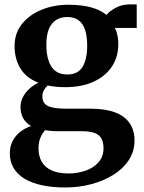

<svg xmlns="http://www.w3.org/2000/svg" viewBox="-20 -584 653 870"><path d="M276 265.5Q217 265.5 170.5 255.5Q124 245.5 91.5 226Q59 206.5 41.8 177.5Q24.5 148.5 24.5 110.5Q24.5 79.5 37.2 55Q50 30.5 72 13.2Q94 -4 121 -13Q96.5 -27 84.8 -48.8Q73 -70.5 73 -99.5Q73 -121.5 83.2 -142.5Q93.5 -163.5 112 -180.8Q130.5 -198 154 -209Q97.5 -231.5 71.8 -275Q46 -318.5 46 -375Q46 -434 80 -476Q114 -518 169.2 -540.2Q224.5 -562.5 289.5 -562.5Q348.5 -562.5 391.5 -551Q434.5 -539.5 462.5 -516.5Q474 -531.5 502.8 -547.8Q531.5 -564 567 -564H599.5V-457.5H500Q505.5 -448.5 508.8 -437Q512 -425.5 514 -412.8Q516 -400 516 -386.5Q516.5 -326.5 487 -282.2Q457.5 -238 403.5 -213.5Q349.5 -189 275.5 -189Q254 -189 233.8 -191Q213.5 -193 196 -196.5Q185 -186.5 178.5 -174.5Q172 -162.5 172 -147.5Q172 -116 196.8 -103.8Q221.5 -91.5 281.5 -91.5H390Q456.5 -91.5 500.8 -75Q545 -58.5 567.2 -26.2Q589.5 6 589.5 53Q589.5 101.5 564 140.8Q538.5 180 494.2 207.8Q450 235.5 393.8 250.5Q337.5 265.5 276 265.5ZM291 202Q331.5 202 367.5 189.5Q403.5 177 426.2 151.5Q449 126 449 88Q449 61.5 440 44.2Q431 27 409 18.8Q387 10.5 348 10.5H238Q223 10.5 209.5 9.2Q196 8 184.5 6Q171.5 20 163 40.2Q154.5 60.5 154.5 88.5Q154.5 124 169.5 149.5Q184.5 175 214.8 188.5Q245 202 291 202ZM285 -246.5Q333 -246.5 354 -281Q375 -315.5 375 -377.5Q375 -421 365.2 -449.8Q355.5 -478.5 335.2 -492.8Q315 -507 284.5 -507Q255 -507 233.8 -493.2Q212.5 -479.5 201.2 -451.8Q190 -424 190 -381Q190 -340.5 199.8 -310Q209.5 -279.5 230.2 -263Q251 -246.5 285 -246.5Z"/></svg>

Font: Merriweather 36pt
Style: Bold
Weight: 700
Designer: Eben Sorkin
Foundry: Eben Sorkin
Version: Version 2.100